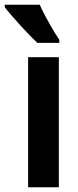

<svg xmlns="http://www.w3.org/2000/svg" viewBox="-58 -786 328 806"><path d="M109 -766H-38V-756C-12 -721 64 -638 99 -606H191V-619C169 -650 127 -724 109 -766ZM189 0V-546H60V0Z"/></svg>

Font: Noto Sans Tamil ExtraCondensed
Style: Bold
Weight: 700
Width: 2
Designer: Jelle Bosma - Monotype Design Team
Foundry: Monotype Imaging Inc.
Version: Version 2.004